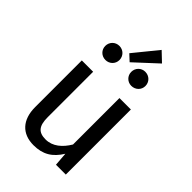

<svg xmlns="http://www.w3.org/2000/svg" viewBox="-283 -1069 1187 1187"><g transform="rotate(45 310.5 -475.5)"><path d="M396 -964 269 -808 310 -770 457 -906ZM194 -797C159 -797 132 -770 132 -735C132 -701 159 -674 194 -674C229 -674 256 -701 256 -735C256 -770 229 -797 194 -797ZM420 -797C386 -797 359 -770 359 -735C359 -701 386 -674 420 -674C456 -674 483 -701 483 -735C483 -770 456 -797 420 -797ZM522 -569H422V-163C388 -106 341 -65 280 -65C218 -65 192 -94 192 -172V-569H93V-161C93 -50 152 13 252 13C333 13 386 -19 429 -89L436 0H522Z"/></g></svg>

Font: Glow Sans SC Normal Medium
Style: Regular
Weight: 600
Designer: Ryoko NISHIZUKA (kana, bopomofo & ideographs); Paul D. Hunt (Latin, Greek & Cyrillic); Sandoll Communications, Soo-young
Version: Version 0.93